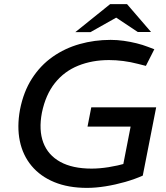

<svg xmlns="http://www.w3.org/2000/svg" viewBox="-20 -904 809 934"><path d="M403.2 10Q312.3 10 244.3 -18Q176.3 -45.9 133.5 -97.3Q90.8 -148.6 76.4 -218.1Q62 -287.6 77.3 -370.7Q94.3 -457.7 135.5 -521.8Q176.6 -585.9 236.2 -627.7Q295.8 -669.5 367.7 -689.7Q439.7 -710 517.9 -710Q550.1 -710 582.5 -705.4Q614.8 -700.8 644.8 -693.3Q674.7 -685.9 699.5 -676.2L730.7 -664.4L689.7 -583.5L651.5 -593.2Q615.7 -602.6 579.8 -607.2Q543.9 -611.8 510.5 -611.8Q428.1 -611.8 360.4 -584.5Q292.7 -557.2 247.3 -500.4Q201.9 -443.5 183.8 -355.6Q167.8 -271.2 190.6 -210.4Q213.4 -149.7 273 -116.7Q332.6 -83.8 425.5 -83.8Q463.9 -83.8 508.3 -90.8Q552.7 -97.9 596.2 -110.3L574.1 -76.3L615.4 -288H405.7L424 -381.8H739.7L674.5 -49.7Q636 -32.5 588.7 -18.9Q541.4 -5.4 493.4 2.3Q445.4 10 403.2 10ZM346.4 -747.7 515.9 -884H597.9L568.7 -831.4L420.1 -747.7ZM650.2 -748.4 523.8 -832.5 515.9 -884H597.9L714.7 -748.4Z"/></svg>

Font: REM Medium
Style: Italic
Weight: 500
Italic angle: -11°
Designer: Octavio Pardo
Foundry: Ashler Design
Version: Version 1.005;gftools[0.9.28]